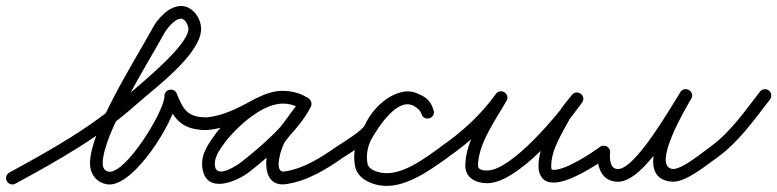

<svg xmlns="http://www.w3.org/2000/svg" viewBox="-40 -580 2571 635"><path d="M-17.4 19C-11.9 29.2 0.9 33 11 27.4C153.8 -50.3 290.7 -126.8 413 -236.4C468.2 -285.8 625.1 -400.2 625.1 -484.4C625.1 -520.1 596.7 -560.2 558.9 -560.2C518.2 -560.2 481 -518.1 463.4 -484.8C463.4 -484.8 463.5 -484.9 463.5 -485C463.5 -485 463.6 -485.1 463.6 -485.1C403 -374.6 257.7 -148.3 257.7 -39.9C257.7 -3.6 279.4 24.7 316.1 29.8C318.1 30.1 320.1 30.2 322.1 30.2C406.5 30.2 534 -174.5 544.8 -249C544.8 -249 544.8 -249.3 544.8 -249.5C544.9 -249.8 544.9 -250.1 544.9 -250.1C545.2 -253.8 545.6 -257.4 545.9 -261.1C546.9 -271.7 534.8 -275.1 523.4 -273.4C512.1 -271.7 501.5 -264.9 505.6 -255C532.9 -188.4 559.9 -150.3 640.7 -150C652.3 -150 661.7 -159.3 661.8 -170.9C661.8 -182.5 652.5 -191.9 640.9 -192C577.7 -192.3 565.1 -220.7 544.4 -271C540.4 -280.8 530.8 -284.6 521.9 -283.3C513.1 -282 505.1 -275.5 504.1 -264.9C503.8 -261.2 503.4 -257.6 503.1 -253.9C503.1 -253.9 503.1 -254.2 503.2 -254.5C503.2 -254.7 503.2 -255 503.2 -255C495.5 -201.7 379.9 -11.8 322.1 -11.8C322 -11.8 322 -11.8 321.9 -11.8C305.9 -14 299.7 -24.4 299.7 -39.9C299.7 -135.3 444.3 -362.6 500.4 -464.9C500.4 -464.9 500.5 -465 500.5 -465C500.5 -465.1 500.6 -465.2 500.6 -465.2C510 -483 536.2 -518.2 558.9 -518.2C572.9 -518.2 583.1 -495.5 583.1 -484.4C583.1 -429.6 422 -300.8 385 -267.6C265.2 -160.3 130.8 -85.6 -9 -9.4C-19.2 -3.9 -23 8.9 -17.4 19Z M629 -150C629 -150 629 -150 629 -150C631.3 -150 633.7 -150 636 -150C639 -150 642 -150 645 -150C645 -150 645.4 -150 645.9 -150C646.3 -150.1 646.7 -150.1 646.7 -150.1C710.3 -155.4 769 -186.5 824.1 -216.6C824.1 -216.6 823.7 -216.4 823.4 -216.3C823.1 -216.1 822.8 -215.9 822.8 -215.9C852.5 -229.7 877.3 -242 911.5 -236.3C911.5 -236.3 911.5 -236.3 911.4 -236.3C911.4 -236.3 911.4 -236.3 911.4 -236.3C927.9 -233.4 942.7 -228.7 957.2 -220C969.1 -212.8 980.5 -218.2 986 -227.1C991.4 -236.1 990.9 -248.6 979 -255.9C963.7 -265.3 949.4 -271.4 931.7 -275.5C931.7 -275.5 931.7 -275.5 931.6 -275.5C931.6 -275.5 931.6 -275.5 931.6 -275.5C905.4 -281.3 878.8 -280.8 853 -273.1C853 -273.1 853.3 -273.2 853.5 -273.3C853.7 -273.3 853.9 -273.4 853.9 -273.4C839.2 -269.7 825.2 -263.6 811.6 -256.8C811.6 -256.8 811.5 -256.7 811.4 -256.7C811.3 -256.6 811.2 -256.6 811.2 -256.6C760 -229.6 716.4 -189.4 679 -145.6C679 -145.6 678.8 -145.3 678.5 -144.9C678.2 -144.6 677.9 -144.2 677.9 -144.2C652.6 -108.8 623.6 -73.3 629.1 -26.5C639.9 64.2 742 22.2 786 -12.5C853.8 -66 948.7 -148.5 987.8 -226.6C993.7 -238.4 988.2 -249.1 979.5 -254.2C970.7 -259.2 958.7 -258.6 951.5 -247.6C945.6 -238.7 939.6 -230.1 933.2 -221.6C912.7 -194.2 893 -165.7 871 -139.6C871 -139.6 870.8 -139.4 870.6 -139.1C870.5 -138.9 870.3 -138.7 870.3 -138.7C835.6 -93.2 813.6 42.7 907.1 28.8C907.1 28.8 907.1 28.8 907.1 28.8C907.1 28.8 907.1 28.8 907.1 28.8C977.3 18.2 1039 -19.8 1096 -59.8C1105.5 -66.5 1107.9 -79.5 1101.2 -89C1094.5 -98.5 1081.5 -100.9 1072 -94.2C1020.5 -58.1 964.2 -22.3 900.9 -12.8C900.9 -12.8 900.9 -12.8 900.9 -12.8C900.9 -12.8 900.9 -12.8 900.9 -12.8C861.5 -6.9 892.3 -98.3 903.7 -113.3C903.7 -113.3 903.5 -113.1 903.4 -112.9C903.2 -112.6 903 -112.4 903 -112.4C925.6 -139.2 945.8 -168.4 966.8 -196.4C973.7 -205.6 980.2 -214.9 986.5 -224.4C993.8 -235.4 987.6 -246.5 978.2 -252C968.8 -257.4 956.1 -257.2 950.2 -245.4C914.2 -173.3 822.6 -94.9 760 -45.5C745.7 -34.2 676.2 13.1 670.9 -31.5C666.9 -64.9 693.8 -94.3 712.1 -119.8C712.1 -119.8 711.8 -119.4 711.5 -119.1C711.2 -118.7 711 -118.3 711 -118.4C744.9 -158 784.4 -194.9 830.8 -219.4C830.8 -219.4 830.7 -219.4 830.6 -219.3C830.5 -219.3 830.4 -219.2 830.4 -219.2C841.2 -224.6 852.3 -229.7 864.1 -232.6C864.1 -232.6 864.3 -232.7 864.5 -232.7C864.7 -232.8 865 -232.9 865 -232.9C883.9 -238.5 903.2 -238.8 922.4 -234.5C922.4 -234.5 922.4 -234.5 922.4 -234.5C922.3 -234.5 922.3 -234.5 922.3 -234.5C935.6 -231.5 945.7 -227.1 957 -220.1C968.9 -212.8 980.3 -218.2 985.8 -227.2C991.2 -236.2 990.8 -248.8 978.8 -256C959.9 -267.3 940.2 -273.9 918.6 -277.7C918.6 -277.7 918.6 -277.7 918.6 -277.7C918.5 -277.7 918.5 -277.7 918.5 -277.7C875.1 -284.9 843 -271.6 805.2 -254.1C805.2 -254.1 804.9 -253.9 804.6 -253.7C804.3 -253.6 804 -253.4 803.9 -253.4C754.4 -226.4 700.5 -196.7 643.3 -191.9C643.2 -191.9 643.7 -191.9 644.1 -192C644.6 -192 645 -192 645 -192C642 -192 639 -192 636 -192C633.7 -192 631.3 -192 629 -192C617.4 -192 608 -182.6 608 -171C608 -159.4 617.4 -150 629 -150Z M1066.4 -65.5C1072.7 -55.8 1085.8 -53.1 1095.5 -59.4C1125.5 -79 1190.8 -117 1205.2 -149.5C1221.5 -186.2 1269.3 -239.6 1313.9 -235.1C1314 -235.1 1313 -235.3 1312.1 -235.4C1311.2 -235.6 1310.3 -235.8 1310.4 -235.8C1331.9 -229.8 1346.5 -228.3 1353.8 -203.1C1357.7 -190.1 1369.9 -187 1380.1 -190.3C1390.3 -193.6 1398.4 -203.4 1393.7 -216.1C1389.9 -226.8 1385.3 -235.5 1377.6 -244C1377.6 -244.1 1377.4 -244.3 1377.2 -244.4C1377 -244.6 1376.9 -244.8 1376.8 -244.8C1371.2 -250.5 1365.4 -256 1358.6 -260.5C1358.6 -260.5 1358.8 -260.4 1359 -260.2C1359.2 -260.1 1359.4 -260 1359.4 -260C1272.9 -322.9 1188.6 -204.2 1151.8 -140.5C1151.8 -140.5 1151.7 -140.4 1151.7 -140.3C1151.6 -140.1 1151.5 -140 1151.5 -140C1134.1 -107.8 1126.9 -65.7 1134.4 -29.7C1142.2 7.5 1178.7 26 1213 32.6C1213 32.6 1213.1 32.6 1213.2 32.6C1213.2 32.7 1213.3 32.7 1213.3 32.7C1295.6 47.4 1378.9 -15.4 1442.1 -59.8C1451.6 -66.5 1453.9 -79.6 1447.2 -89.1C1440.5 -98.6 1427.4 -100.9 1417.9 -94.2C1366.6 -58.1 1288.7 3.5 1220.7 -8.7C1220.7 -8.7 1220.8 -8.7 1220.8 -8.6C1220.9 -8.6 1221 -8.6 1221 -8.6C1205 -11.7 1179.5 -19.7 1175.6 -38.3C1170 -64.6 1175.7 -96.5 1188.5 -120C1188.5 -120 1188.4 -119.9 1188.3 -119.7C1188.3 -119.6 1188.2 -119.5 1188.2 -119.5C1209.2 -155.8 1277.4 -267.6 1334.6 -226C1334.7 -226 1334.8 -225.9 1335 -225.8C1335.2 -225.7 1335.3 -225.5 1335.4 -225.5C1339.7 -222.6 1343.5 -218.8 1347.2 -215.2C1347.2 -215.1 1347 -215.3 1346.8 -215.6C1346.6 -215.8 1346.4 -216 1346.4 -216C1350.5 -211.4 1352.3 -207.4 1354.3 -201.9C1358.9 -189.1 1370.7 -185.9 1380.5 -189C1390.3 -192.2 1398 -201.9 1394.2 -214.9C1382.3 -255.2 1358.1 -266 1321.6 -276.2C1321.6 -276.2 1320.7 -276.4 1319.9 -276.6C1319 -276.7 1318.1 -276.9 1318.1 -276.9C1254.1 -283.3 1190.8 -220.7 1166.8 -166.5C1158.5 -147.7 1094 -108.6 1072.5 -94.6C1062.8 -88.3 1060.1 -75.2 1066.4 -65.5Z M1411.7 -65.1C1418.3 -55.5 1431.3 -53.1 1440.9 -59.7C1513.9 -109.9 1582.6 -172.4 1634.1 -244.8C1641.8 -255.7 1636.3 -267.1 1627.1 -272.9C1618 -278.7 1605.3 -278.9 1598.8 -267.4C1559 -197.6 1498.9 -113.7 1498.9 -31.7C1498.9 9.3 1535.5 25.9 1571.2 25.9C1672.8 25.9 1829.9 -163.1 1885.1 -240.8C1893 -251.9 1888.9 -263.6 1880.6 -269.8C1872.4 -276 1860.1 -276.7 1851.6 -266.1C1836.5 -247.2 1819.7 -228.4 1807.8 -207.4C1807.8 -207.4 1807.7 -207.3 1807.6 -207.2C1807.5 -207 1807.5 -206.9 1807.5 -206.9C1778.4 -152.5 1741 -93.8 1741 -30.3C1741 -20.1 1742.6 -9.6 1747.3 -0.4C1747.3 -0.4 1747.4 -0.3 1747.5 -0.1C1747.5 0 1747.6 0.2 1747.6 0.2C1757.3 17.5 1770.1 23.8 1791.4 23.8C1843.8 23.8 1927.7 -30.8 1969 -59.8C1978.5 -66.5 1980.9 -79.5 1974.2 -89C1967.5 -98.5 1954.5 -100.9 1945 -94.2C1945 -94.2 1945 -94.2 1945 -94.2C1912.2 -71.2 1832.6 -18.2 1791.4 -18.2C1788.9 -18.2 1786.4 -18.3 1784.1 -18.8C1782.1 -19.2 1785.3 -17.7 1786.1 -16.5C1786.9 -15.3 1784.7 -19.6 1784.4 -20.2C1784.4 -20.2 1784.4 -20 1784.5 -19.9C1784.6 -19.7 1784.7 -19.6 1784.7 -19.6C1783.1 -22.7 1783 -26.9 1783 -30.3C1783 -85.5 1819.1 -139.5 1844.5 -187.1C1844.5 -187.1 1844.5 -187 1844.4 -186.8C1844.3 -186.7 1844.2 -186.6 1844.2 -186.6C1855.1 -205.6 1870.8 -222.7 1884.4 -239.9C1892.9 -250.6 1888.5 -262.4 1879.9 -268.9C1871.4 -275.3 1858.8 -276.3 1850.9 -265.2C1806.1 -202.1 1652.1 -16.1 1571.2 -16.1C1560.6 -16.1 1540.9 -17.3 1540.9 -31.7C1540.9 -104.3 1599.7 -184.2 1635.2 -246.6C1641.8 -258.2 1636.8 -269.2 1628.3 -274.7C1619.7 -280.1 1607.6 -280 1599.9 -269.2C1551.2 -200.8 1486 -141.7 1417.1 -94.3C1407.5 -87.7 1405.1 -74.7 1411.7 -65.1Z M1935 -77C1935 -77 1935 -77 1935 -77C1935 -29.5 1947.4 21 2004 21C2090.3 21 2200 -180.3 2245.8 -252.8C2253.1 -264.5 2247.7 -275.9 2238.7 -281.4C2229.7 -287 2217 -286.6 2210 -274.7C2179.2 -223.1 2040 13.7 2185 21C2185 21 2185.2 21 2185.5 21C2185.7 21 2186 21 2186 21C2231.5 21 2296.5 -34.2 2333 -59.8C2342.5 -66.5 2344.9 -79.5 2338.2 -89C2331.5 -98.5 2318.5 -100.9 2309 -94.2C2309 -94.2 2309 -94.2 2309 -94.2C2282.2 -75.5 2217.7 -21 2186 -21C2186 -21 2186.3 -21 2186.5 -21C2186.8 -21 2187.1 -21 2187 -21C2109.8 -24.8 2233.2 -231.8 2246 -253.3C2253.1 -265.1 2247.9 -276.5 2239 -281.9C2230.1 -287.3 2217.6 -286.9 2210.2 -275.2C2174.6 -218.8 2061 -21 2004 -21C1975.7 -21 1977 -55.8 1977 -77C1977 -88.6 1967.6 -98 1956 -98C1944.4 -98 1935 -88.6 1935 -77Z M2331.2 -58.5C2331.2 -58.5 2331.2 -58.5 2331.2 -58.5C2402.4 -109.2 2453.5 -182.9 2506.6 -251.1C2513.7 -260.3 2512 -273.5 2502.9 -280.6C2493.7 -287.7 2480.5 -286 2473.4 -276.9C2423 -212.1 2374.5 -140.8 2306.8 -92.8C2297.4 -86.1 2295.2 -73 2301.9 -63.5C2308.6 -54 2321.7 -51.8 2331.2 -58.5Z"/></svg>

Font: FRB American Cursive Guidelines Medium
Style: Italic
Weight: 500
Italic angle: -25°
Version: Version 2.0;Modular Font Editor K font №1